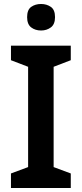

<svg xmlns="http://www.w3.org/2000/svg" viewBox="-20 -943 410 963"><path d="M335 0H35V-73L121 -105V-608L35 -641V-714H335V-641L249 -608V-105L335 -73ZM186 -923Q214 -923 235 -908.5Q256 -894 256 -857Q256 -821 235 -805.5Q214 -790 186 -790Q157 -790 136.5 -805.5Q116 -821 116 -857Q116 -894 136.5 -908.5Q157 -923 186 -923Z"/></svg>

Font: Noto Sans Cham SemiBold
Style: Regular
Weight: 600
Version: Version 2.002